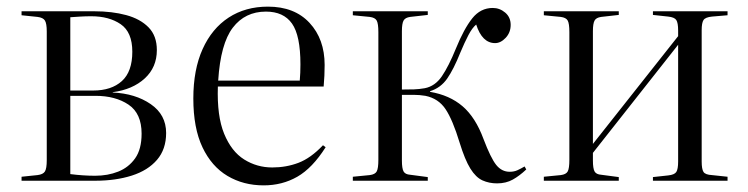

<svg xmlns="http://www.w3.org/2000/svg" viewBox="-20 -545 2257 579"><path d="M45 0V-12L93 -17Q110 -19 115.5 -28Q121 -37 121 -62V-450Q121 -474 115.5 -483Q110 -492 93 -494L45 -499V-511H264Q318 -511 360.5 -499.5Q403 -488 428 -462.5Q453 -437 453 -394Q453 -342 416.5 -308.5Q380 -275 320 -267V-266Q388 -263 434.5 -231Q481 -199 481 -144Q481 -95 453.5 -63Q426 -31 377.5 -15.5Q329 0 267 0ZM192 -272H261Q316 -272 347.5 -300.5Q379 -329 379 -389Q379 -448 344 -472Q309 -496 255 -496Q238 -496 222 -495Q206 -494 192 -493ZM267 -15Q305 -15 336.5 -27.5Q368 -40 387.5 -67.5Q407 -95 407 -142Q407 -203 367.5 -229.5Q328 -256 268 -256H192V-20Q231 -15 267 -15Z M775 14Q714 14 666 -14.5Q618 -43 590.5 -101Q563 -159 563 -248Q563 -335 591 -397Q619 -459 669.5 -492Q720 -525 788 -525Q868 -525 913.5 -476Q959 -427 959 -349Q959 -317 956 -284H637Q634 -195 656 -141.5Q678 -88 716.5 -64Q755 -40 801 -40Q843 -40 880 -54Q917 -68 954 -107L962 -101Q922 -38 876.5 -12Q831 14 775 14ZM638 -302H884Q885 -314 885.5 -326Q886 -338 886 -351Q886 -438 860.5 -474Q835 -510 782 -510Q719 -510 682 -461.5Q645 -413 638 -302Z M1479 8Q1455 8 1435 -1Q1415 -10 1398.5 -36.5Q1382 -63 1366 -115Q1345 -184 1323.5 -216Q1302 -248 1263 -256Q1245 -259 1227.5 -259Q1210 -259 1192 -259V-61Q1192 -37 1197 -28Q1202 -19 1217 -18L1270 -11V0H1044V-12L1095 -17Q1111 -19 1116 -28Q1121 -37 1121 -63V-448Q1121 -474 1116 -483Q1111 -492 1095 -494L1044 -499V-511H1270V-500L1217 -494Q1202 -492 1197 -483Q1192 -474 1192 -451V-275Q1213 -275 1228.5 -275.5Q1244 -276 1261 -279Q1292 -285 1312.5 -315Q1333 -345 1355 -399Q1379 -458 1404 -489.5Q1429 -521 1466 -521Q1487 -521 1503.5 -507Q1520 -493 1520 -470Q1520 -447 1505 -431Q1490 -415 1473 -415Q1434 -415 1416 -471Q1404 -461 1392.5 -439Q1381 -417 1368 -386Q1348 -336 1328.5 -308Q1309 -280 1277 -270V-268Q1336 -258 1375 -224.5Q1414 -191 1438 -126Q1460 -68 1476.5 -47.5Q1493 -27 1517 -27Q1530 -27 1540 -31.5Q1550 -36 1562 -43L1567 -34Q1547 -15 1526.5 -3.5Q1506 8 1479 8Z M1620 0V-12L1671 -17Q1687 -19 1692 -28Q1697 -37 1697 -63V-448Q1697 -474 1692 -483Q1687 -492 1671 -494L1620 -499V-511H1846V-500L1793 -494Q1778 -492 1773 -483Q1768 -474 1768 -451V-111L2025 -436V-453Q2025 -476 2019.5 -484.5Q2014 -493 1995 -495L1949 -500V-511H2174V-499L2127 -495Q2107 -493 2101.5 -484.5Q2096 -476 2096 -454V-58Q2096 -35 2101.5 -26.5Q2107 -18 2127 -17L2174 -12V0H1949V-11L1995 -16Q2014 -18 2019.5 -26.5Q2025 -35 2025 -58V-410L1768 -84V-61Q1768 -37 1773 -28Q1778 -19 1793 -18L1846 -11V0Z"/></svg>

Font: Literata 72pt Light
Style: Regular
Weight: 300
Designer: Latin by Veronika Burian and Jose Scaglione. Greek by Irene Vlachou. Cyrillic by Vera Evstafieva.
Foundry: TypeTogether
Version: Version 3.002